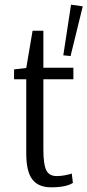

<svg xmlns="http://www.w3.org/2000/svg" viewBox="-20 -789 373 819"><path d="M283 -769 333 -762 281 -550 250 -553ZM293 -500V-451H165V-152Q165 -87 177.5 -62.5Q190 -38 221 -38Q239 -38 255 -41Q271 -44 278 -46L286 -49L291 -9Q263 10 198 10Q144 10 118 -23.5Q92 -57 92 -134V-451H40V-493L92 -499L119 -658H165V-500Z"/></svg>

Font: Arsenal
Style: Regular
Weight: 400
Designer: Andrij Shevchenko
Foundry: Stairsfor.com
Version: Version 1.000